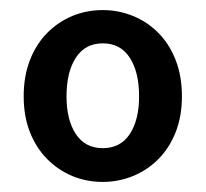

<svg xmlns="http://www.w3.org/2000/svg" viewBox="-20 -738 409 381"><path d="M184 -377Q152 -377 124 -388.5Q96 -400 74 -422Q52 -444 39.5 -475.5Q27 -507 27 -547Q27 -587 39.5 -619Q52 -651 74 -673Q96 -695 124 -706.5Q152 -718 184 -718Q215 -718 243.5 -706.5Q272 -695 294 -673Q316 -651 328.5 -619Q341 -587 341 -547Q341 -507 328.5 -475.5Q316 -444 294 -422Q272 -400 243.5 -388.5Q215 -377 184 -377ZM184 -444Q219 -444 237.5 -472Q256 -500 256 -547Q256 -595 237.5 -623.5Q219 -652 184 -652Q149 -652 130.5 -623.5Q112 -595 112 -547Q112 -500 130.5 -472Q149 -444 184 -444Z"/></svg>

Font: Giro Sans Semibold
Style: Regular
Weight: 600
Designer: Paul D. Hunt
Foundry: Adobe Systems Incorporated
Version: Version 1.000;PS 1.0;hotconv 1.0.88;makeotf.lib2.5.647800